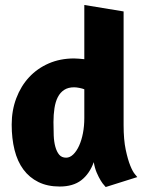

<svg xmlns="http://www.w3.org/2000/svg" viewBox="-20 -744 584 772"><path d="M405 8 399 1Q393 -5 385 -18Q377 -31 369 -49.5Q361 -68 357 -92Q340 -45 307 -19.5Q274 6 220 6Q171 6 134.5 -12Q98 -30 74 -62.5Q50 -95 38.5 -141Q27 -187 27 -243Q27 -300 45.5 -349Q64 -398 97 -433.5Q130 -469 176 -489Q222 -509 278 -509Q287 -509 297.5 -508Q308 -507 319 -506V-724L477 -698V-241Q477 -182 485.5 -142Q494 -102 504 -77.5Q514 -53 523 -43L532 -32ZM319 -269V-385Q312 -388 299.5 -390.5Q287 -393 278 -393Q254 -393 238 -382.5Q222 -372 212.5 -353.5Q203 -335 199 -309Q195 -283 195 -253Q195 -225 196 -199.5Q197 -174 202.5 -154Q208 -134 218 -122Q228 -110 246 -110Q261 -110 274.5 -123Q288 -136 298 -158Q308 -180 313.5 -208.5Q319 -237 319 -269Z"/></svg>

Font: Amaranth
Style: Bold
Weight: 700
Designer: Gesine Todt
Foundry: Gesine Todt
Version: Version 1.001